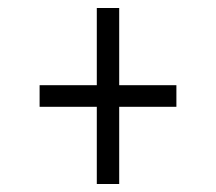

<svg xmlns="http://www.w3.org/2000/svg" viewBox="-20 -530 540 480"><path d="M79 -263V-317H222V-510H278V-317H421V-263H278V-70H222V-263Z"/></svg>

Font: Radio Canada Condensed Light
Style: Regular
Weight: 300
Width: 3
Designer: Charles Daoud, Etienne Aubert Bonn, Alexandre Saumier Demers, Jacques Le Bailly
Foundry: Radio-Canada
Version: Version 2.104; ttfautohint (v1.8.4.7-5d5b);gftools[0.9.28.de